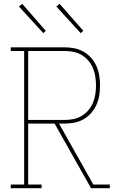

<svg xmlns="http://www.w3.org/2000/svg" viewBox="-20 -982 640 1002"><path d="M36 0V-19H106V-716H36V-735H317Q343 -735 368.5 -730Q394 -725 416.5 -712Q439 -699 456 -679.5Q473 -660 483.5 -636.5Q494 -613 498 -587.5Q502 -562 502 -536Q502 -510 498 -484.5Q494 -459 483.5 -435.5Q473 -412 456 -392.5Q439 -373 416.5 -360Q394 -347 368.5 -342Q343 -337 317 -337H288L467 -19H553V0H455L265 -337H127V-19H197V0ZM127 -356H317Q340 -356 363 -360.5Q386 -365 406 -377Q426 -389 441 -406.5Q456 -424 465 -445.5Q474 -467 477.5 -490Q481 -513 481 -536Q481 -559 477.5 -582Q474 -605 465 -626.5Q456 -648 441 -665.5Q426 -683 406 -695Q386 -707 363 -711.5Q340 -716 317 -716H127ZM401 -809 274 -948 291 -962 415 -821ZM206 -809 79 -948 96 -962 219 -821Z"/></svg>

Font: Iosevka HT Thin Extended
Style: Regular
Weight: 100
Width: 7
Monospace: yes
Designer: Belleve Invis
Foundry: Belleve Invis
Version: Version 32.3.0; ttfautohint (v1.8.4)